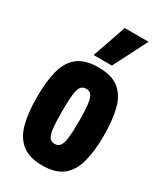

<svg xmlns="http://www.w3.org/2000/svg" viewBox="-199 -868 819 957"><g transform="rotate(30 210.5 -389.5)"><path d="M18 -273Q18 -361 34 -424Q50 -487 92 -520.5Q134 -554 211 -554Q288 -554 329.5 -520.5Q371 -487 387 -424Q403 -361 403 -273Q403 -184 386.5 -121Q370 -58 328.5 -24Q287 10 211 10Q135 10 93 -24Q51 -58 34.5 -121Q18 -184 18 -273ZM162 -273Q162 -206 166.5 -172Q171 -138 182 -126Q193 -114 211 -114Q228 -114 239 -126Q250 -138 255 -172Q260 -206 260 -273Q260 -339 255 -373Q250 -407 239.5 -419Q229 -431 211 -431Q192 -431 181.5 -419Q171 -407 166.5 -373Q162 -339 162 -273ZM158 -595 225 -789H362L263 -595Z"/></g></svg>

Font: Georama Condensed
Style: Bold
Weight: 700
Width: 3
Designer: Jean-Baptiste Levee
Foundry: Production Type
Version: Version 1.000